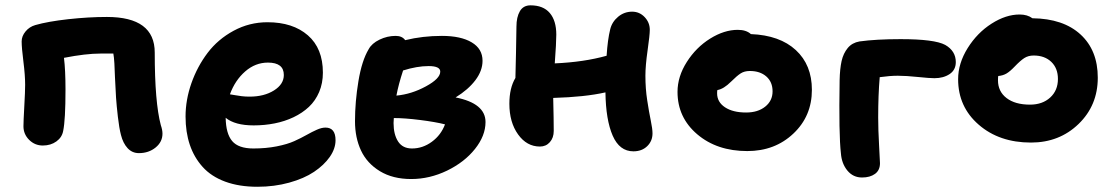

<svg xmlns="http://www.w3.org/2000/svg" viewBox="-20 -613 4218 727"><path d="M505.9 -33.2Q480.5 -33.2 463.1 -52Q445.8 -70.8 438 -102.1Q431.2 -127.9 426.3 -170.9Q421.4 -213.9 419.4 -242.9Q417.5 -272 415.3 -321Q413.1 -370.1 413.1 -373Q411.6 -397.5 409.2 -410.2H360.8Q304.7 -410.2 222.2 -394Q228 -348.1 228 -273.9Q228 -159.2 219.2 -117.2Q214.8 -92.8 193.4 -77.4Q171.9 -62 142.1 -62Q111.8 -62 90.3 -83.5Q68.8 -105 68.8 -134.8Q68.8 -153.8 72 -210.4Q75.2 -267.1 75.2 -292Q75.2 -328.1 68.6 -380.1Q62 -432.1 62 -456.1Q62 -476.1 76.7 -493.9Q91.3 -511.7 113.8 -518.1Q161.1 -531.7 238.3 -540.3Q315.4 -548.8 384.8 -548.8Q565.9 -548.8 565.9 -414.1Q565.9 -225.6 588.9 -139.2Q595.2 -121.1 595.2 -106.9Q595.2 -75.7 569.1 -54.4Q543 -33.2 505.9 -33.2Z M954.6 94.2Q885.3 94.2 832.5 74.7Q779.8 55.2 747.3 19Q714.8 -17.1 698.7 -64.9Q682.6 -112.8 682.6 -171.9Q682.6 -234.9 704.8 -298.1Q727.1 -361.3 766.1 -412.8Q805.2 -464.4 864.7 -496.6Q924.3 -528.8 992.7 -528.8Q1088.9 -528.8 1145.8 -479.2Q1202.6 -429.7 1202.6 -337.9Q1202.6 -297.9 1188.5 -264.6Q1174.3 -231.4 1149.7 -208.3Q1125 -185.1 1091.6 -169.2Q1058.1 -153.3 1020 -145.8Q981.9 -138.2 940.4 -138.2Q869.6 -138.2 834.5 -167Q835.4 -106.9 859.1 -78.9Q882.8 -50.8 939.5 -50.8Q987.3 -50.8 1027.8 -58.8Q1068.4 -66.9 1094.2 -78.6Q1120.1 -90.3 1140.9 -102.1Q1161.6 -113.8 1179.7 -121.8Q1197.8 -129.9 1212.4 -129.9Q1250.5 -129.9 1250.5 -82Q1250.5 -50.3 1228.8 -19Q1207 12.2 1169.2 37.6Q1131.3 63 1075 78.6Q1018.6 94.2 954.6 94.2ZM994.6 -376Q946.8 -376 908.4 -342.5Q870.1 -309.1 850.6 -255.9Q855.5 -255.4 868.2 -252.9Q880.9 -250.5 895 -248.8Q909.2 -247.1 924.8 -247.1Q980 -247.1 1017.3 -270.5Q1054.7 -293.9 1054.7 -329.1Q1054.7 -376 994.6 -376Z M1324.2 -153.8Q1324.2 -228 1337.2 -305.9Q1350.1 -383.8 1376 -426.8Q1387.7 -448.7 1417 -462.9Q1446.3 -477.1 1478 -477.1Q1502.9 -477.1 1514.2 -460.9Q1580.1 -477.1 1653.3 -477.1Q1725.1 -477.1 1766.1 -452.6Q1807.1 -428.2 1807.1 -382.8Q1807.1 -345.2 1780 -309.3Q1752.9 -273.4 1705.1 -244.1Q1818.4 -221.7 1818.4 -150.9Q1818.4 -99.1 1778.6 -49.1Q1738.8 1 1672.9 33Q1606.9 64.9 1537.1 64.9Q1467.3 64.9 1418.5 35.2Q1369.6 5.4 1346.9 -43.2Q1324.2 -91.8 1324.2 -153.8ZM1506.3 -346.2Q1488.8 -293 1481 -251Q1538.1 -256.3 1592.5 -285.9Q1647 -315.4 1647 -341.8Q1647 -362.8 1603 -362.8Q1559.1 -362.8 1506.3 -346.2ZM1470.2 -147Q1470.2 -104 1487.3 -77.4Q1504.4 -50.8 1540 -50.8Q1580.6 -50.8 1615.2 -76.2Q1649.9 -101.6 1665 -142.1Q1628.4 -151.4 1570.3 -158.7Q1512.2 -166 1471.2 -166Q1471.2 -163.1 1470.7 -156.7Q1470.2 -150.4 1470.2 -147Z M2024.4 -58.1Q1974.6 -58.1 1941.7 -104Q1908.7 -149.9 1908.7 -220.2Q1908.7 -279.8 1931.6 -317.9Q1932.1 -344.2 1933.8 -412.6Q1935.5 -481 1935.5 -512.2Q1935.5 -548.3 1948.5 -570.6Q1961.4 -592.8 1988.8 -592.8Q2037.1 -592.8 2061.8 -563.7Q2086.4 -534.7 2086.4 -481.9Q2086.4 -451.2 2080.6 -373Q2191.4 -377.9 2276.9 -401.9Q2280.8 -462.9 2290.5 -502Q2297.4 -530.3 2320.6 -549.6Q2343.8 -568.8 2373.5 -568.8Q2401.4 -568.8 2420.9 -548.3Q2440.4 -527.8 2440.4 -500Q2440.4 -480.5 2432.1 -422.4Q2423.8 -364.3 2423.8 -326.2Q2423.8 -277.3 2430.7 -232.9Q2437.5 -188.5 2444.1 -156.7Q2450.7 -125 2450.7 -107.9Q2450.7 -79.1 2430.7 -59.6Q2410.6 -40 2378.4 -40Q2325.7 -40 2299.8 -99.6Q2273.9 -159.2 2272.5 -263.2Q2194.8 -245.6 2074.7 -242.2Q2076.7 -158.2 2076.7 -117.2Q2076.7 -91.3 2062 -74.7Q2047.4 -58.1 2024.4 -58.1Z M2809.6 -41Q2694.8 -41 2620.1 -104.5Q2545.4 -168 2545.4 -265.1Q2545.4 -323.2 2580.6 -378.4Q2615.7 -433.6 2668.9 -466.8Q2722.2 -500 2773.4 -500Q2805.7 -500 2823.2 -483.9Q2932.6 -479.5 2993.4 -423.3Q3054.2 -367.2 3054.2 -272.9Q3054.2 -173.3 2984.1 -107.2Q2914.1 -41 2809.6 -41ZM2695.3 -259.8Q2695.3 -226.6 2725.1 -206.8Q2754.9 -187 2805.2 -187Q2849.6 -187 2877.4 -209.2Q2905.3 -231.4 2905.3 -267.1Q2905.3 -302.7 2881.6 -323.5Q2857.9 -344.2 2819.3 -344.2Q2798.8 -344.2 2784.7 -335.2Q2770.5 -326.2 2748.5 -304.2Q2720.2 -275.9 2696.3 -272Q2695.3 -268.1 2695.3 -259.8Z M3244.1 59.1Q3210.4 59.1 3188.7 33Q3167 6.8 3164.1 -32.2Q3155.8 -102.5 3159.2 -309.1Q3160.2 -353 3166.7 -382.1Q3173.3 -411.1 3189.9 -431.2Q3206.5 -451.2 3234.4 -456.1Q3297.4 -464.8 3390.1 -464.8Q3518.6 -464.8 3559.1 -442.9Q3599.1 -419.9 3599.1 -377.9Q3599.1 -348.1 3575.7 -332.5Q3552.2 -316.9 3518.1 -316.9Q3500 -316.9 3455.6 -321.5Q3411.1 -326.2 3379.4 -326.2Q3349.6 -326.2 3311 -320.8Q3305.2 -253.4 3305.2 -168Q3305.2 -122.6 3308.6 -62.7Q3312 -2.9 3312 4.9Q3312 31.7 3293.2 45.4Q3274.4 59.1 3244.1 59.1Z M3883.8 -73.2Q3763.7 -73.2 3685.8 -140.9Q3607.9 -208.5 3607.9 -313Q3607.9 -373 3644 -430.9Q3680.2 -488.8 3734.4 -523.4Q3788.6 -558.1 3840.8 -558.1Q3870.1 -558.1 3889.2 -543.9Q4006.3 -542.5 4071.5 -482.4Q4136.7 -422.4 4136.7 -318.8Q4136.7 -213.9 4064 -143.6Q3991.2 -73.2 3883.8 -73.2ZM3758.8 -309.1Q3758.8 -266.6 3791.3 -241.7Q3823.7 -216.8 3879.9 -216.8Q3927.2 -216.8 3956.5 -243.7Q3985.8 -270.5 3985.8 -314Q3985.8 -354.5 3960.7 -378.7Q3935.5 -402.8 3894 -402.8Q3873.5 -402.8 3858.4 -393.1Q3843.3 -383.3 3821.8 -360.8Q3804.2 -342.3 3790.8 -334.5Q3777.3 -326.7 3759.8 -325.2Q3758.8 -320.3 3758.8 -309.1Z"/></svg>

Font: Shantell Sans Irregular Bouncy
Style: Bold
Weight: 700
Designer: Stephen Nixon, Anya Danilova, Shantell Martin
Foundry: Arrow Type
Version: Version 1.006;[9816181b4]